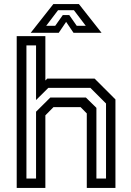

<svg xmlns="http://www.w3.org/2000/svg" viewBox="-20 -928 645 948"><path d="M62.5 0V-749.5H204V-530.5L213.5 -540H447L550 -437V0H408.5V-368L378 -399H244L204 -358.5V0ZM110.5 -46.5H158V-376.5L228.5 -446.5H404L456 -395.5V-46.5H503.5V-417L426.5 -494H218.5L158 -434V-704H110.5ZM243.5 -908H369.5L481.5 -766H343L306.5 -820L270 -766H131.5ZM266.5 -877.5 208 -800.5H252.5L290 -853.5H322L359 -800.5H403.5L345 -877.5Z"/></svg>

Font: Tourney Thin Medium
Style: Regular
Weight: 500
Version: Version 1.015